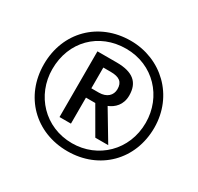

<svg xmlns="http://www.w3.org/2000/svg" viewBox="-155 -910 1142 1106"><g transform="rotate(30 416.0 -357.0)"><path d="M416 10C629 10 783 -144 783 -357C783 -570 619 -724 416 -724C203 -724 49 -570 49 -357C49 -144 203 10 416 10ZM416 -43C235 -43 105 -184 105 -357C105 -540 235 -671 416 -671C597 -671 726 -530 726 -357C726 -174 587 -43 416 -43ZM279 -138H355V-311H417L517 -138H603L487 -332C527 -348 565 -383 565 -446C565 -532 516 -575 407 -575H279ZM405 -373H355V-511H404C462 -511 488 -491 488 -444C488 -402 457 -373 405 -373Z"/></g></svg>

Font: Noto Sans Arabic UI
Style: Regular
Weight: 400
Designer: Monotype Design Team, Nadine Chahine and Nizar Qandah
Foundry: Monotype Imaging Inc.
Version: Version 2.010